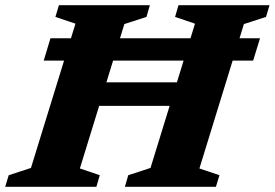

<svg xmlns="http://www.w3.org/2000/svg" viewBox="-46 -718 1056 738"><path d="M236.5 -311 261 -401.5H732L708 -311ZM122 -485 148 -571H953.5L927 -485ZM244 -627 167 -653 180.5 -698H530L517 -653L432 -625.5L261 -70.5L337.5 -44.5L324.5 0H-26L-12.5 -44.5L73 -72.5ZM703.5 -627 627 -653 640 -698H990L976.5 -653L891.5 -625.5L720.5 -70.5L797.5 -44.5L784 0H434L447 -44.5L532.5 -72.5Z"/></svg>

Font: Newsreader 9pt
Style: Bold Italic
Weight: 700
Italic angle: -17°
Designer: Hugues Gentile
Foundry: Production Type
Version: Version 1.003